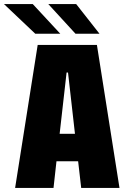

<svg xmlns="http://www.w3.org/2000/svg" viewBox="-54 -920 624 940"><path d="M531 0H343.5L328.5 -130.5H222.5L208 0H20L130.5 -700H420.5ZM272 -565 238 -265H313L279 -565ZM315.5 -755 182.5 -900H319L433 -755ZM118.5 -755 -34.5 -900H106.5L241 -755Z"/></svg>

Font: Trispace SemiCondensed ExtraBold
Style: Regular
Weight: 800
Width: 4
Designer: Tyler Finck
Foundry: Etcetera Type Company
Version: Version 1.210; ttfautohint (v1.8.3)